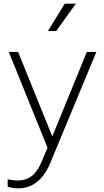

<svg xmlns="http://www.w3.org/2000/svg" viewBox="-20 -810 569 1050"><path d="M81 220C183 220 233 135 255 81L507 -526H455L266 -64L79 -526H28L240 -2L207 76C179 141 143 176 78 177C63 177 40 175 22 170V211C42 218 65 220 81 220ZM242 -640H287L395 -790H334Z"/></svg>

Font: Mluvka ExtraLight
Style: Regular
Weight: 200
Designer: Modified by Jiří Krblich, Original typeface by Gumpita Rahayu
Foundry: Gumpita Rahayu & Jiří Krblich
Version: Version 2.000;Glyphs 3.1.1 (3134)